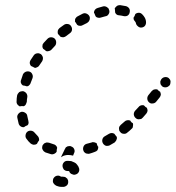

<svg xmlns="http://www.w3.org/2000/svg" viewBox="-20 -592 688 752"><path d="M219 100Q212 95 205 96Q197 97 192 103Q189 106 188 110Q187 113 187 117Q187 121 189 125Q191 128 194 131Q199 136 208 138Q214 140 222 140Q226 140 229 140Q237 139 243 133Q248 127 247 118Q247 114 245 111Q244 107 240 105Q237 102 234 101Q230 100 226 100Q224 100 222 100Q220 100 219 100ZM250 78Q251 78 251 79Q252 82 254 85Q257 87 259 89Q263 91 267 92Q271 93 274 92Q283 90 287 84Q292 77 290 68Q288 60 282 53Q278 47 271 44Q265 41 259 39Q253 38 247 38Q245 38 244 38Q235 38 230 44Q224 51 225 59Q225 63 227 66Q228 70 231 73Q234 75 238 77Q242 78 246 78Q246 78 247 78Q248 78 250 78ZM243 15Q245 15 247 15Q255 15 264 17Q265 17 266 18L270 8Q274 1 271 -7Q268 -15 260 -18Q257 -20 253 -20Q249 -20 245 -19Q241 -17 238 -15Q236 -12 234 -8L220 21Q220 21 220 22Q219 23 219 24Q223 21 227 19Q234 16 243 15ZM188 12Q184 13 180 12Q169 9 158 5Q154 3 152 1Q149 -2 147 -6Q145 -9 145 -13Q145 -17 146 -21Q148 -25 151 -28Q153 -31 157 -32Q161 -34 164 -34Q168 -34 172 -33Q181 -30 190 -27Q195 -26 199 -22Q203 -18 204 -13Q202 -7 202 -1Q202 0 202 2Q201 4 199 6Q197 8 195 9Q192 11 188 12ZM362 -4Q365 -10 365 -17Q364 -18 363 -19Q360 -24 359 -30Q358 -31 357 -32Q355 -33 354 -33Q350 -35 346 -35Q342 -36 339 -34Q329 -31 320 -29Q312 -27 308 -20Q304 -12 306 -4Q307 -1 309 3Q312 6 315 8Q319 10 323 10Q327 11 330 10Q341 7 351 3Q358 1 362 -4ZM434 -40Q436 -43 437 -47Q438 -49 438 -52Q438 -54 437 -57Q435 -58 434 -60Q431 -64 428 -68Q423 -71 418 -71Q412 -71 407 -68Q399 -63 390 -58Q383 -54 381 -46Q379 -38 383 -31Q385 -27 388 -25Q391 -22 395 -21Q399 -20 403 -21Q407 -21 410 -23Q419 -28 429 -34Q432 -37 434 -40ZM84 -48Q79 -54 80 -62Q81 -71 87 -76Q93 -81 102 -80Q110 -79 115 -73Q121 -66 127 -60Q131 -56 132 -52Q134 -47 133 -42Q128 -36 125 -29Q120 -25 112 -25Q105 -26 100 -30Q91 -38 84 -48ZM500 -93Q501 -97 501 -101Q502 -103 501 -105Q501 -108 500 -110Q497 -111 495 -113Q492 -116 490 -120Q484 -122 478 -121Q472 -120 468 -116Q460 -109 453 -103Q450 -100 448 -97Q446 -93 446 -89Q446 -85 447 -81Q448 -78 451 -75Q456 -68 465 -68Q473 -67 479 -73Q487 -79 495 -87Q498 -89 500 -93ZM48 -130Q46 -138 51 -145Q56 -152 64 -154Q72 -155 79 -150Q86 -146 87 -137Q89 -128 91 -119Q92 -116 92 -112Q92 -108 90 -104Q89 -103 89 -103Q88 -102 87 -101Q87 -101 87 -101Q80 -99 74 -94Q67 -93 61 -97Q55 -101 53 -108Q50 -119 48 -130ZM558 -158Q558 -164 555 -170Q553 -171 550 -173Q547 -176 544 -179Q543 -179 541 -180Q539 -180 537 -180Q533 -180 529 -178Q525 -176 523 -173Q516 -165 509 -158Q504 -152 504 -144Q505 -135 511 -130Q514 -127 517 -126Q521 -124 525 -125Q529 -125 533 -126Q536 -128 539 -131Q546 -139 553 -147Q557 -152 558 -158ZM47 -218Q48 -222 50 -225Q52 -228 55 -231Q58 -233 62 -234Q66 -235 70 -235Q78 -233 83 -227Q88 -220 87 -212Q85 -202 85 -193Q84 -189 82 -185Q81 -182 78 -179Q77 -178 75 -177Q74 -177 73 -176Q66 -177 60 -176Q59 -176 58 -175Q52 -178 48 -183Q44 -189 45 -196Q45 -207 47 -218ZM610 -221Q610 -227 607 -233Q604 -234 601 -237Q598 -239 596 -242Q594 -242 592 -242Q590 -243 588 -242Q584 -242 580 -240Q577 -238 574 -235L561 -219Q556 -212 557 -204Q558 -196 564 -191Q567 -188 571 -187Q575 -186 579 -187Q583 -187 586 -189Q590 -191 592 -194L605 -210Q609 -215 610 -221ZM647 -264Q648 -268 648 -272Q648 -276 646 -280Q644 -283 641 -286Q635 -291 626 -290Q618 -289 613 -283L612 -282Q610 -279 609 -276Q607 -272 608 -268Q608 -264 610 -260Q612 -257 615 -254Q621 -249 630 -250Q638 -251 643 -257H644Q646 -260 647 -264ZM70 -301Q74 -308 81 -311Q89 -314 97 -311Q104 -308 107 -300Q110 -293 107 -285Q103 -276 100 -267Q99 -263 96 -260Q94 -257 90 -255Q89 -255 87 -254Q85 -254 84 -254Q79 -256 73 -257Q71 -257 70 -257Q64 -261 62 -267Q60 -274 63 -280Q66 -290 70 -301ZM97 -350Q98 -354 100 -357Q106 -366 112 -375Q114 -378 117 -380Q121 -383 125 -383Q129 -384 133 -383Q136 -382 140 -380Q146 -375 148 -367Q149 -359 145 -352Q139 -344 134 -336Q132 -332 128 -330Q125 -328 121 -327Q120 -327 118 -326Q116 -326 115 -327Q110 -330 105 -332Q104 -333 102 -333Q100 -335 99 -337Q98 -340 97 -342Q96 -346 97 -350ZM147 -418Q149 -421 151 -424Q159 -432 166 -440Q172 -446 180 -446Q189 -446 195 -440Q200 -434 200 -426Q200 -417 195 -412Q188 -405 181 -397Q177 -393 171 -392Q166 -390 160 -392Q157 -396 153 -398Q151 -400 149 -401Q148 -403 147 -405Q146 -408 146 -410Q146 -414 147 -418ZM208 -476Q210 -479 213 -482Q222 -488 231 -495Q237 -499 245 -498Q254 -497 258 -490Q263 -483 262 -475Q261 -467 254 -462Q246 -456 238 -450Q234 -447 228 -446Q222 -446 217 -448Q214 -452 210 -456Q209 -457 207 -459Q206 -461 206 -464Q206 -466 206 -468Q206 -472 208 -476ZM537 -536Q531 -542 524 -542Q516 -542 510 -537Q508 -530 504 -524Q503 -524 503 -523Q503 -518 504 -515Q506 -511 509 -508Q511 -505 512 -503Q512 -503 512 -503Q513 -495 519 -490Q525 -484 532 -484Q541 -484 547 -490Q552 -496 552 -504Q552 -514 547 -523Q543 -530 537 -536ZM278 -523Q280 -526 284 -528Q294 -533 303 -538Q311 -542 318 -539Q326 -536 330 -529Q332 -525 332 -521Q332 -517 331 -514Q329 -510 327 -507Q324 -504 321 -502Q312 -498 303 -493Q298 -490 292 -491Q286 -491 282 -495Q280 -499 277 -503Q275 -505 274 -507Q273 -509 274 -512Q274 -514 274 -516Q275 -520 278 -523ZM384 -567Q388 -568 392 -567Q396 -566 399 -564Q402 -562 405 -559Q407 -555 408 -551Q410 -543 405 -536Q401 -529 392 -528Q383 -526 374 -523Q368 -521 363 -523Q357 -524 354 -529Q352 -534 350 -539Q349 -540 348 -542Q348 -549 352 -554Q356 -559 363 -561Q374 -564 384 -567ZM443 -571Q446 -572 450 -572Q462 -570 473 -568Q481 -566 486 -559Q490 -552 488 -544Q487 -536 480 -531Q473 -527 464 -529Q456 -531 447 -532Q441 -532 437 -535Q433 -538 431 -543Q431 -549 430 -556Q430 -557 429 -558Q430 -560 432 -563Q434 -565 436 -567Q439 -570 443 -571Z"/></svg>

Font: FRB American Cursive Dashed
Style: Bold Italic
Weight: 700
Italic angle: -25°
Version: Version 2.0;Modular Font Editor K font №1